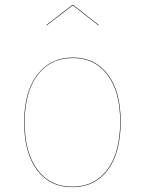

<svg xmlns="http://www.w3.org/2000/svg" viewBox="-20 -765 599 794"><path d="M479 -262Q479 -133 425.5 -62Q372 9 279 9Q186 9 133 -62Q80 -133 80 -258Q80 -386 134.5 -456.5Q189 -527 281 -527Q373 -527 426 -457Q479 -387 479 -262ZM82 -258Q82 -134 134.5 -63.5Q187 7 279 7Q371 7 424 -63.5Q477 -134 477 -262Q477 -386 424.5 -455.5Q372 -525 281 -525Q189 -525 135.5 -455Q82 -385 82 -258ZM171 -661 280 -745H282L389 -661L387 -660L281 -743L173 -660Z"/></svg>

Font: FiraGO Two
Style: Regular
Weight: 100
Designer: bBox Type
Foundry: bBox Type GmbH
Version: Version 1.001